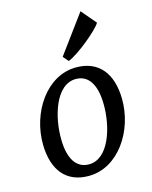

<svg xmlns="http://www.w3.org/2000/svg" viewBox="-126 -933 811 1025"><g transform="rotate(-15 279.0 -420.5)"><path d="M42.5 -214.4C44.9 -72.3 112.3 9.8 235.8 9.8C399.9 9.8 516.1 -166 513.2 -343.3C510.7 -485.4 442.9 -567.9 319.3 -567.9C155.3 -567.9 39.6 -391.6 42.5 -214.4ZM252.9 -49.8C181.6 -49.8 145 -112.3 143.6 -215.3C141.1 -340.8 190.4 -508.3 301.8 -508.3C373 -508.3 409.7 -445.8 411.1 -342.8C413.6 -217.3 364.3 -49.8 252.9 -49.8ZM291 -610.8C349.1 -633.3 471.7 -736.3 489.3 -769.5L419.9 -851.1L265.1 -640.6Z"/></g></svg>

Font: Merriweather
Style: Italic
Weight: 400
Italic angle: -7.5°
Designer: Eben Sorkin
Foundry: Eben Sorkin
Version: Version 1.001